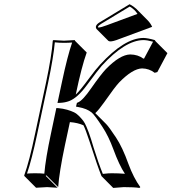

<svg xmlns="http://www.w3.org/2000/svg" viewBox="-20 -840 822 920"><path d="M601.1 -819.8Q620.1 -809.6 632.8 -797.9L689 -741.2Q702.1 -727.1 709 -711.4L552.2 -653.3Q522 -641.1 507.8 -641.6Q502 -642.1 499 -644.5L442.4 -701.2Q438.5 -706.5 439.5 -712.9Q441.4 -723.1 457 -732.9Q458.5 -733.9 459 -733.9ZM200.7 -444.8Q228 -574.2 232.9 -645L235.8 -647.9Q237.8 -647.9 286.1 -645L338.9 -647.9V-645L395.5 -588.4Q371.1 -521 343.3 -388.2L342.8 -386.7Q361.8 -403.3 409.2 -467.8Q437.5 -506.3 460 -530.8Q576.2 -657.2 667 -658.2Q688.5 -657.7 721.7 -647.9L725.6 -642.1L782.2 -585.4L733.9 -494.6L721.2 -491.2Q694.8 -511.7 660.6 -512.2Q615.2 -510.7 551.3 -445.3Q530.8 -423.8 479 -349.6Q453.1 -313 436.5 -297.9L488.8 -245.6Q502.9 -231 536.1 -180.7Q566.9 -134.3 595.7 -53.7Q620.1 12.2 652.3 56.6L648.4 60.5Q623 56.6 572.8 56.6Q566.4 56.6 522.5 60.5L466.3 3.9Q447.8 -41.5 409.7 -160.2Q408.2 -165 406.7 -168.9Q390.1 -219.7 379.9 -239.7Q352.5 -252 314.9 -254.9L291 -143.6Q263.7 -14.2 258.8 56.6L202.1 0L199.2 2.9L255.9 59.6Q253.9 59.6 205.6 56.6L152.8 59.6L96.2 2.9V0Q121.1 -68.8 148.4 -200.2ZM361.3 -336.4 357.4 -339.8 356.4 -336.9Q360.4 -336.4 361.3 -336.4ZM210.4 -442.9 158.2 -197.8Q132.3 -75.2 109.4 -8.3Q127.4 -9.8 148.9 -9.8Q174.3 -9.8 192.4 -7.8Q198.2 -78.6 224.6 -202.1L250 -322.3L258.8 -321.8Q282.2 -319.8 301.5 -314.2Q320.8 -308.6 334.5 -302Q348.1 -295.4 360.1 -282.7Q372.1 -270 379.2 -260.7Q386.2 -251.5 394 -233.4Q401.9 -215.3 405.5 -204.6Q409.2 -193.8 416.5 -172.4Q420.9 -158.2 428.7 -132.3Q451.2 -59.6 472.7 -6.8Q503.9 -10.3 516.1 -9.8Q547.4 -9.8 578.6 -7.3Q551.3 -47.9 522.9 -125.5Q500 -187.5 471.2 -231.4Q434.1 -288.6 419.4 -300.8Q396.5 -319.8 355 -327.1L344.2 -329.1L348.6 -347.2L353.5 -349.1Q377 -358.9 417.5 -418Q462.9 -482.9 487.3 -508.8Q554.7 -578.1 604 -579.1Q641.1 -578.6 667 -559.1L670.4 -559.6L713.4 -640.1Q685.5 -647.9 667 -647.9Q579.6 -647 467.3 -524.4Q451.2 -506.3 396 -431.6Q351.1 -370.6 311 -355.5Q290.5 -348.1 268.1 -347.2L255.4 -346.7L276.9 -447.3Q303.2 -571.3 325.7 -636.2Q307.1 -634.8 286.1 -634.8Q260.7 -634.8 242.7 -637.2Q236.3 -566.4 210.4 -442.9ZM601.6 -808.6 464.4 -725.6Q450.7 -717.3 449.7 -711.4Q449.7 -710.9 449.2 -710.9Q450.2 -708.5 451.2 -708Q464.4 -708.5 492.2 -719.2L638.7 -773.4Q626 -794.4 601.6 -808.6Z"/></svg>

Font: Linux Biolinum Shadow O
Style: Italic
Weight: 400
Italic angle: -12°
Designer: Philipp H. Poll
Foundry: Philipp H. Poll
Version: Version 0.6.2